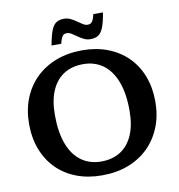

<svg xmlns="http://www.w3.org/2000/svg" viewBox="-95 -972 996 1071"><g transform="rotate(-10 403.0 -437.0)"><path d="M407.5 -694.5Q487.5 -694.5 552.5 -669.2Q617.5 -644 664 -597.8Q710.5 -551.5 735.5 -486.5Q760.5 -421.5 760.5 -342Q760.5 -263 734.2 -197.8Q708 -132.5 660 -85.5Q612 -38.5 545.5 -13.2Q479 12 397.5 12Q317.5 12 252.5 -13Q187.5 -38 141.2 -84.5Q95 -131 70 -196Q45 -261 45 -340Q45 -419.5 71 -484.8Q97 -550 145.2 -597Q193.5 -644 260 -669.2Q326.5 -694.5 407.5 -694.5ZM406.5 -65Q469.5 -65 515 -93.8Q560.5 -122.5 585.2 -178.8Q610 -235 610 -317.5Q610 -416 584.2 -482.8Q558.5 -549.5 511.2 -583.5Q464 -617.5 399 -617.5Q336 -617.5 290.5 -588.8Q245 -560 220.2 -503.8Q195.5 -447.5 195.5 -365Q195.5 -267 221 -200Q246.5 -133 294 -99Q341.5 -65 406.5 -65ZM559 -882.5Q550 -827 538 -797.8Q526 -768.5 508.5 -758Q491 -747.5 465 -747.5Q445.5 -747.5 428.2 -756Q411 -764.5 395.8 -775.5Q380.5 -786.5 366.8 -795Q353 -803.5 340 -803.5Q330.5 -803.5 323.2 -799.5Q316 -795.5 310.5 -784.2Q305 -773 299.5 -750.5H244.5Q254.5 -806 266.2 -835.2Q278 -864.5 295.8 -875Q313.5 -885.5 338.5 -885.5Q358.5 -885.5 375.5 -877Q392.5 -868.5 408 -857.5Q423.5 -846.5 437.2 -838Q451 -829.5 463.5 -829.5Q473.5 -829.5 480.8 -833.5Q488 -837.5 493.8 -849Q499.5 -860.5 504.5 -882.5Z"/></g></svg>

Font: Newsreader SemiBold
Style: Regular
Weight: 600
Designer: Hugues Gentile
Foundry: Production Type
Version: Version 1.003